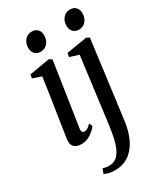

<svg xmlns="http://www.w3.org/2000/svg" viewBox="-241 -837 1013 1184"><g transform="rotate(-30 265.0 -245.0)"><path d="M113 10.5Q93 10.5 78 3.5Q63 -3.5 55.5 -18.2Q48 -33 50.5 -57Q52.5 -72 57.5 -104.5Q62.5 -137 69.2 -181Q76 -225 83.8 -275Q91.5 -325 99.2 -376Q107 -427 113 -472.5L51.5 -493.5L56 -519.5L200.5 -544L220.5 -532.5L152 -81Q149 -62.5 154.8 -54.8Q160.5 -47 169 -47Q179 -47 190 -53Q201 -59 217 -76L228.5 -53.5Q221 -42.5 205 -27.5Q189 -12.5 166 -1Q143 10.5 113 10.5ZM181 -608.5Q156 -608.5 140.5 -625.2Q125 -642 125.5 -668Q126 -702 145.2 -723.2Q164.5 -744.5 194.5 -744.5Q221 -744.5 235.8 -727.8Q250.5 -711 250 -687Q250 -652.5 231 -630.5Q212 -608.5 181 -608.5ZM416 13.5Q406 93 378.5 146.5Q351 200 309.2 227Q267.5 254 213 254Q190 254 169.8 249.2Q149.5 244.5 139 237L152 204Q159.5 207 171.5 209.2Q183.5 211.5 194 211.5Q224.5 211.5 245.5 196Q266.5 180.5 280.8 151.2Q295 122 304.2 80.8Q313.5 39.5 320 -12L379.5 -472.5L315 -493.5L320.5 -520L467.5 -544L487 -532.5ZM453.5 -608.5Q428.5 -608.5 413 -625.2Q397.5 -642 398 -668Q398.5 -702 417.8 -723.2Q437 -744.5 467 -744.5Q493.5 -744.5 508.2 -727.8Q523 -711 522.5 -687Q522.5 -652.5 503.5 -630.5Q484.5 -608.5 453.5 -608.5Z"/></g></svg>

Font: Merriweather 72pt
Style: Italic
Weight: 400
Italic angle: -7.8°
Version: Version 2.101